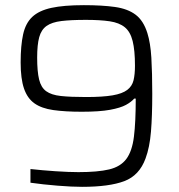

<svg xmlns="http://www.w3.org/2000/svg" viewBox="-20 -716 693 744"><path d="M298 8Q259 8 203 3.5Q147 -1 98 -8V-61Q143 -56 195 -52.5Q247 -49 284 -49Q359 -49 403 -59.5Q447 -70 469.5 -100Q492 -130 499 -186.5Q506 -243 506 -334H500Q489 -321 468 -309.5Q447 -298 406.5 -290.5Q366 -283 297 -283Q232 -283 186.5 -289.5Q141 -296 113.5 -315.5Q86 -335 73 -373Q60 -411 60 -474Q60 -539 69.5 -582.5Q79 -626 105 -650.5Q131 -675 179 -685.5Q227 -696 305 -696Q376 -696 425.5 -689Q475 -682 505.5 -659Q536 -636 551 -588Q563 -550 566.5 -492.5Q570 -435 570 -352Q570 -267 565 -206Q560 -145 544 -102Q520 -36 461.5 -14Q403 8 298 8ZM313 -340Q378 -340 416 -346.5Q454 -353 473 -367.5Q492 -382 497.5 -405Q503 -428 503 -461Q503 -521 494 -557Q485 -593 463.5 -610.5Q442 -628 405 -633.5Q368 -639 313 -639Q255 -639 218 -634.5Q181 -630 160.5 -615.5Q140 -601 132 -572Q124 -543 124 -493Q124 -439 131.5 -408Q139 -377 159 -362.5Q179 -348 216 -344Q253 -340 313 -340Z"/></svg>

Font: Saira Light
Style: Regular
Weight: 300
Designer: Hector Gatti with collaboration of the Omnibus-Type team
Foundry: Omnibus-Type
Version: Version 1.100; ttfautohint (v1.8.3)